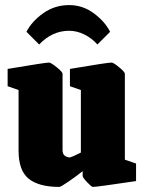

<svg xmlns="http://www.w3.org/2000/svg" viewBox="-20 -722 565 755"><path d="M53 -130V-368L10 -383V-451Q159 -476 173 -476Q180 -476 203 -457.5Q226 -439 226 -432V-132Q226 -116 235 -109.5Q244 -103 254 -103Q260 -103 298 -122V-368L255 -383V-451Q403 -476 419 -476Q426 -476 448.5 -457.5Q471 -439 471 -432V-94L515 -79V-10Q362 13 345 13Q340 13 322.5 -5.5Q305 -24 305 -30V-49Q280 -29 249.5 -8Q219 13 213 13Q133 13 93 -19Q53 -51 53 -130ZM84 -597Q105 -638 150 -670Q195 -702 252 -702Q305 -702 348.5 -670Q392 -638 413 -597L363 -547Q341 -572 311.5 -586.5Q282 -601 252 -601Q185 -601 134 -547Z"/></svg>

Font: Grenze Black
Style: Regular
Weight: 900
Designer: Renata Polastri
Foundry: Omnibus-Type
Version: Version 1.002; ttfautohint (v1.8)